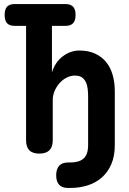

<svg xmlns="http://www.w3.org/2000/svg" viewBox="-20 -750 640 950"><path d="M53 -622Q27 -622 15 -635Q3 -648 3 -676Q3 -704 15 -717Q27 -730 53 -730H304Q329 -730 341.5 -717Q354 -704 354 -676Q354 -648 341.5 -635Q329 -622 304 -622H237V-392Q253 -443 291 -471.5Q329 -500 372 -500Q418 -500 451 -484.5Q484 -469 505.5 -442.5Q527 -416 537.5 -379Q548 -342 548 -299V-32Q548 23 530.5 63Q513 103 483 129Q453 155 413 167.5Q373 180 327 180H317Q287 180 272.5 164Q258 148 258 117.5Q258 87 272.5 70.5Q287 54 317 54H327Q346 54 362.5 50Q379 46 391 36.5Q403 27 409.5 10Q416 -7 416 -33V-271Q416 -290 414 -309Q412 -328 405 -343Q398 -358 385.5 -367Q373 -376 350 -376Q330 -376 310 -366Q290 -356 274.5 -338.5Q259 -321 250 -299.5Q241 -278 241 -255V-56Q241 -23 224.5 -6.5Q208 10 174.5 10Q141 10 125 -6.5Q109 -23 109 -56V-622Z"/></svg>

Font: Maple Mono
Style: Bold
Weight: 700
Monospace: yes
Designer: subframe7536
Version: Version 7.200